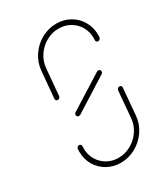

<svg xmlns="http://www.w3.org/2000/svg" viewBox="-137 -585 568 651"><g transform="rotate(-30 146.5 -259.5)"><path d="M267.8 -227Q271.9 -227 274.1 -224.3Q276.3 -221.5 275.9 -217.8L267 -113.7Q264.4 -82.6 246.9 -56.5Q229.3 -30.4 201.9 -15.2Q174.4 0 143.3 0Q114.1 0 90.2 -13.7Q66.3 -27.4 52.8 -50.9Q39.3 -74.4 39.3 -103.3Q39.3 -110.4 39.6 -113.7Q40 -117.4 42.8 -120.2Q45.6 -123 49.6 -123Q53.3 -123 55.9 -120.4Q58.5 -117.8 58.1 -113.7Q57.8 -110.7 57.8 -104.8Q57.8 -80.7 69.3 -61.1Q80.7 -41.5 100.6 -30Q120.4 -18.5 144.8 -18.5Q170.7 -18.5 193.7 -31.3Q216.7 -44.1 231.5 -65.9Q246.3 -87.8 248.5 -113.7L257.4 -217.8Q258.1 -221.9 261.1 -224.4Q264.1 -227 267.8 -227ZM232.6 -310Q236.3 -310 238.7 -307.6Q241.1 -305.2 241.1 -301.5Q241.1 -295.6 236.3 -293L104.8 -210Q101.1 -208.5 99.3 -208.5Q95.6 -208.5 93.1 -210.9Q90.7 -213.3 90.7 -217Q90.7 -222.2 95.6 -225.6L227.4 -308.5Q230.4 -310 232.6 -310ZM64.4 -291.5Q60.7 -291.5 58.1 -294.1Q55.6 -296.7 55.9 -300.7L65.2 -404.8Q67.8 -435.9 85.2 -462Q102.6 -488.1 130 -503.3Q157.4 -518.5 188.5 -518.5Q217.8 -518.5 241.7 -504.8Q265.6 -491.1 279.3 -467.2Q293 -443.3 293 -414.4Q293 -408.1 292.6 -404.8Q291.9 -400.7 288.9 -398.1Q285.9 -395.6 282.2 -395.6Q278.1 -395.6 275.9 -398.3Q273.7 -401.1 274.1 -404.8Q274.4 -407.4 274.4 -413Q274.4 -437 263 -457Q251.5 -477 231.5 -488.5Q211.5 -500 187 -500Q161.1 -500 138.1 -487.2Q115.2 -474.4 100.6 -452.6Q85.9 -430.7 83.7 -404.8L74.4 -300.7Q74.1 -297 71.3 -294.3Q68.5 -291.5 64.4 -291.5Z"/></g></svg>

Font: 26F Galaxy Sans Hairline
Style: Italic
Weight: 50
Italic angle: -5°
Designer: C₂₉H₂₅N₃O₅
Version: Version 1.200